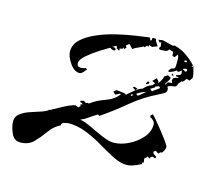

<svg xmlns="http://www.w3.org/2000/svg" viewBox="-93 -458 635 562"><g transform="rotate(15 224.0 -177.5)"><path d="M10 21Q-9 21 -17.5 1.5Q-26 -18 -26 -34Q-26 -48 -14.5 -57Q-3 -66 13.5 -71.5Q30 -77 45.5 -82Q61 -87 69 -94H71Q88 -103 104 -112Q120 -121 138 -126L148 -122L153 -127L152 -134L157 -132L156 -137L151 -138L148 -142L159 -145L166 -140L171 -142L175 -141Q193 -155 219 -164Q245 -173 258 -191L256 -193L243 -186L235 -193L243 -200L269 -197L273 -194Q283 -202 293 -211Q303 -220 316 -224Q327 -237 341 -241L347 -248L337 -253L348 -264L355 -256V-251Q359 -255 362 -260.5Q365 -266 367 -271V-274L377 -281L387 -276L385 -269Q383 -266 380.5 -262.5Q378 -259 376 -255V-251L382 -261L395 -262L392 -268Q392 -276 397 -278Q402 -280 408 -281L409 -283L401 -284L400 -288Q404 -288 409 -290Q414 -292 414 -296L413 -305Q409 -302 406 -299.5Q403 -297 398 -301Q393 -297 387.5 -294.5Q382 -292 376 -291L375 -295L382 -303Q392 -303 392.5 -311.5Q393 -320 393 -327Q393 -332 392.5 -338Q392 -344 389 -348V-346L382 -337L375 -339L374 -351L361 -355Q359 -349 351.5 -348Q344 -347 339 -347Q335 -347 332 -348V-353L335 -357L333 -369L329 -367L323 -374L336 -376L369 -368L374 -370Q394 -365 410.5 -353.5Q427 -342 440 -328L437 -321L442 -326Q444 -318 446.5 -309.5Q449 -301 449 -292L442 -282L433 -285Q431 -282 428.5 -279Q426 -276 424 -274H420L412 -264Q411 -254 400.5 -253.5Q390 -253 384 -248L387 -243V-238Q387 -231 379 -227Q371 -223 366 -220Q324 -200 288 -170Q252 -140 214 -114L209 -117Q197 -110 186 -102Q175 -94 163 -89Q179 -86 199.5 -76Q220 -66 240 -57.5Q260 -49 274 -49Q295 -49 318 -60Q341 -71 357.5 -89.5Q374 -108 374 -130Q374 -137 369 -142Q364 -147 359 -149L358 -154L364 -159Q367 -157 377 -145Q387 -133 398.5 -118.5Q410 -104 418.5 -92Q427 -80 427 -77Q427 -68 419 -58L414 -57L409 -52L400 -58L394 -54L395 -49L406 -41L404 -36L396 -39L391 -37L387 -31L382 -36L373 -27L375 -16L370 -14L371 -10Q361 -5 349.5 -0.5Q338 4 327 4Q309 4 287 -7Q265 -18 240 -33Q215 -48 188 -59Q161 -70 132 -70Q130 -70 125 -68.5Q120 -67 117 -67L112 -62V-58Q93 -49 79.5 -30Q66 -11 50.5 5Q35 21 10 21ZM125 -220Q109 -220 95.5 -239.5Q82 -259 82 -274Q82 -296 99 -311.5Q116 -327 142.5 -338.5Q169 -350 198.5 -357Q228 -364 254.5 -368Q281 -372 297 -374L302 -365L305 -369L304 -372L306 -375H316L317 -369L326 -355L311 -349L301 -352L300 -346L296 -349L289 -342L287 -344Q280 -340 271.5 -336.5Q263 -333 256 -328L245 -340L237 -335L236 -332L239 -328L233 -321L231 -326L228 -321L220 -320L221 -317L220 -313L211 -319L212 -322L209 -325L198 -319H205L210 -315L207 -310Q200 -310 193 -315Q184 -310 165 -298Q146 -286 129.5 -272Q113 -258 113 -247Q113 -236 124 -236Q128 -236 132 -237Q136 -238 139 -239L144 -236Q141 -232 135.5 -226Q130 -220 125 -220ZM414 -331H419L421 -336H416L412 -334ZM423 -304 428 -307 427 -312 422 -313 414 -310ZM393 -282 387 -285 390 -290ZM322 -239 321 -241 325 -248H328L330 -247L329 -242ZM344 -223Q349 -228 355 -231.5Q361 -235 365 -239L360 -243L349 -239L350 -237L337 -229ZM296 -214 287 -220 291 -223 301 -220ZM307 -200Q313 -204 318 -208.5Q323 -213 329 -217Q314 -214 301 -204ZM289 -194 295 -200 287 -199V-197Z"/></g></svg>

Font: Kolker Brush
Style: Regular
Weight: 400
Designer: Robert E. Leuschke
Foundry: Robert E. Leuschke
Version: Version 1.010; ttfautohint (v1.8.3)